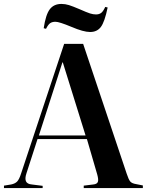

<svg xmlns="http://www.w3.org/2000/svg" viewBox="-23 -952 754 972"><path d="M433.1 -790Q399.4 -790 338.9 -815.9Q276.9 -841.8 257.8 -841.8Q241.2 -841.8 231 -834.7Q220.7 -827.6 210 -806.2L198.2 -809.1Q208.5 -877.9 229 -905Q249.5 -932.1 288.1 -932.1Q307.1 -932.1 325.9 -926.3Q344.7 -920.4 378.9 -905.8Q416.5 -889.2 432.6 -884Q448.7 -878.9 462.9 -878.9Q479 -878.9 489.3 -886.7Q499.5 -894.5 509.8 -917L522 -914.1Q506.8 -840.8 487.5 -815.4Q468.3 -790 433.1 -790ZM-2.9 0V-12.2L33.2 -18.1Q52.7 -22 63.5 -32.7Q74.2 -43.5 84 -74.2L301.8 -730H397.9L618.2 -73.2Q627.9 -43.5 636.2 -33.4Q644.5 -23.4 666 -20L700.2 -13.2V0H400.9V-12.2L449.2 -18.1Q468.3 -20 472.4 -31.2Q476.6 -42.5 469.2 -68.8L417 -248H167L110.8 -74.2Q102.1 -47.9 108.6 -33.9Q115.2 -20 138.2 -18.1L192.9 -11.2V0ZM173.8 -266.1H410.2L294.9 -636.2H293Z"/></svg>

Font: Display Semibold
Style: Regular
Weight: 600
Designer: Latin by Veronika Burian and Jose Scaglione. Greek by Irene Vlachou. Cyrillic by Vera Evstafieva.
Foundry: TypeTogether
Version: Version 3.002